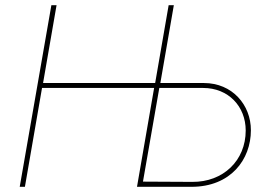

<svg xmlns="http://www.w3.org/2000/svg" viewBox="-20 -720 1039 740"><path d="M630 -700 578 -400H146L198 -700H178L56 0H76L142 -381H574L508 0H718C869 0 947 -105 947 -218C947 -316 875 -400 766 -400H598L650 -700ZM531 -20 594 -381H763C860 -381 927 -310 927 -217C927 -101 840 -18 721 -19Z"/></svg>

Font: Fixel Text 20240404 Thin
Style: Italic
Weight: 100
Width: 4
Italic angle: -10°
Designer: AlfaBravo + MacPaw
Foundry: Kyrylo Tkachov, Marchela Mozhyna, Serhii Makarenko, Maria Weinstein, Zakhar Kryvoshyya
Version: Version 1.211;Glyphs 3.2 (3225)